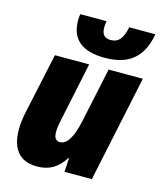

<svg xmlns="http://www.w3.org/2000/svg" viewBox="-118 -870 804 964"><g transform="rotate(15 284.5 -387.5)"><path d="M353 -605C475 -605 547 -659 569 -785H433C421 -724 399 -699 359 -699C326 -699 312 -717 312 -751C312 -764 312 -772 315 -785H179C176 -772 176 -756 176 -752C176 -656 233 -605 353 -605ZM165 10C228 10 272 -15 308 -72H311L307 0H449L566 -553H388L327 -266C308 -178 280 -138 246 -138C213 -138 207 -172 221 -239L287 -553H109L41 -237C13 -105 36 10 165 10Z"/></g></svg>

Font: Noto Sans SemiCondensed Black
Style: Italic
Weight: 900
Width: 4
Italic angle: -12°
Designer: Monotype Design Team
Foundry: Monotype Imaging Inc.
Version: Version 2.013